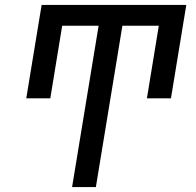

<svg xmlns="http://www.w3.org/2000/svg" viewBox="-20 -755 790 775"><path d="M271 0 378 -651H231L183 -358H86L148 -735H732L670 -358H573L621 -651H474L367 0Z"/></svg>

Font: Iosevka Custom Medium Oblique
Style: Regular
Weight: 500
Italic angle: -9°
Designer: Belleve Invis
Foundry: Belleve Invis
Version: Version 27.0.1